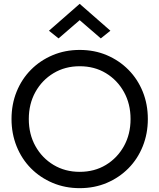

<svg xmlns="http://www.w3.org/2000/svg" viewBox="-20 -970 830 1000"><path d="M395 -865 285 -770 235 -810 395 -950 555 -810 505 -770ZM40 -350Q40 -427 66.5 -492.5Q93 -558 141 -606.5Q189 -655 254 -682.5Q319 -710 395 -710Q472 -710 536.5 -682.5Q601 -655 649 -606.5Q697 -558 723.5 -492.5Q750 -427 750 -350Q750 -274 723.5 -208Q697 -142 649 -93.5Q601 -45 536.5 -17.5Q472 10 395 10Q319 10 254 -17.5Q189 -45 141 -93.5Q93 -142 66.5 -208Q40 -274 40 -350ZM130 -350Q130 -271 164.5 -209Q199 -147 259 -111Q319 -75 395 -75Q472 -75 531.5 -111Q591 -147 625.5 -209Q660 -271 660 -350Q660 -429 625.5 -491Q591 -553 531.5 -589Q472 -625 395 -625Q319 -625 259 -589Q199 -553 164.5 -491Q130 -429 130 -350Z"/></svg>

Font: Von Book
Style: Regular
Weight: 400
Version: Version 4.000; ttfautohint (v1.8.4.7-5d5b)